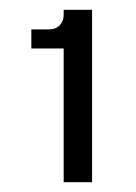

<svg xmlns="http://www.w3.org/2000/svg" viewBox="-20 -724 277 392"><path d="M110 -352V-625H44V-664H80Q94 -664 102 -672.5Q110 -681 110 -694V-704H168V-352Z"/></svg>

Font: Host Grotesk Light Light
Style: Regular
Weight: 300
Version: Version 1.003